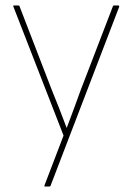

<svg xmlns="http://www.w3.org/2000/svg" viewBox="-20 -499 483 704"><path d="M145 185Q144 185 143 184Q142 183 143 181L213 -2L29 -475Q27 -479 32 -479H47Q51 -479 52 -475L170 -169Q184 -135 197.5 -100.5Q211 -66 224 -31H225Q238 -66 251 -100.5Q264 -135 276 -169L394 -476Q395 -479 398 -479H413Q418 -479 417 -474L165 183Q164 185 160 185Z"/></svg>

Font: Sofia Sans Semi Condensed Thin
Style: Regular
Weight: 250
Version: Version 4.100